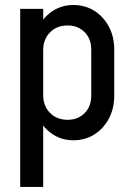

<svg xmlns="http://www.w3.org/2000/svg" viewBox="-20 -540 517 760"><path d="M60 -1.2H151V200H60ZM151 -505V0H60V-505ZM432.2 -344V-161H341.2V-344ZM341.2 -161H432.2Q432.2 -110.8 411.1 -70.8Q390 -30.8 353.5 -7.8Q317 15.2 270.8 15.2L247.8 -65.8Q288.5 -65.8 314.9 -92.2Q341.2 -118.8 341.2 -161ZM111 -163.5H151Q151 -120.2 178.1 -93Q205.2 -65.8 247.8 -65.8L270.8 15.2Q225.2 15.2 189.2 -8.1Q153.2 -31.5 132.1 -72Q111 -112.5 111 -163.5ZM341.2 -344Q341.2 -386.2 314.9 -412.8Q288.5 -439.2 247.8 -439.2L270.8 -520.2Q317 -520.2 353.5 -497.2Q390 -474.2 411.1 -434.2Q432.2 -394.2 432.2 -344ZM111 -341.5Q111 -392.5 132.1 -433.1Q153.2 -473.8 189.2 -497Q225.2 -520.2 270.8 -520.2L247.8 -439.2Q205.2 -439.2 178.1 -412Q151 -384.8 151 -341.5Z"/></svg>

Font: Akshar Light
Style: Regular
Weight: 300
Designer: Tall Chai
Foundry: Tall Chai
Version: Version 1.100